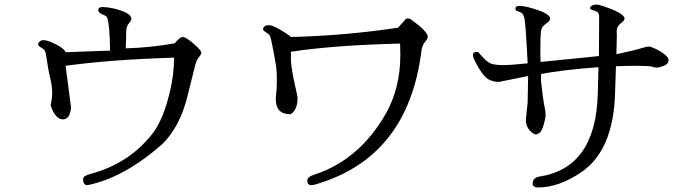

<svg xmlns="http://www.w3.org/2000/svg" viewBox="-20 -803 3040 846"><path d="M203 -339Q210 -368 210 -395Q210 -422 201 -459.5Q192 -497 187 -535Q182 -573 177.5 -579.5Q173 -586 168 -589L156 -597Q148 -602 148 -608Q148 -614 154.5 -620Q161 -626 172 -626Q183 -626 199 -620Q260 -595 269 -573Q368 -577 465 -580Q463 -719 448 -731Q443 -735 435 -738Q413 -746 413 -759Q413 -772 431.5 -772Q450 -772 475 -767Q559 -748 559 -720Q559 -713 547.5 -699.5Q536 -686 536 -662Q536 -638 534 -590Q641 -593 750 -612Q772 -640 785.5 -640Q799 -640 833 -610.5Q867 -581 867 -572Q867 -563 856 -550.5Q845 -538 839 -511L807 -383Q773 -243 694 -167Q525 -19 365 13Q346 13 346 -15Q346 -28 380 -37Q554 -84 657 -221Q701 -281 730 -405Q747 -478 747 -549Q461 -540 269 -513L293 -330Q289 -278 258 -277H257Q224 -277 203 -339Z M1195 -368Q1200 -413 1200 -450.5Q1200 -488 1196.5 -511.5Q1193 -535 1183 -587.5Q1173 -640 1168.5 -646.5Q1164 -653 1151.5 -661Q1139 -669 1139 -675Q1139 -681 1145 -686.5Q1151 -692 1165.5 -692Q1180 -692 1211.5 -674Q1243 -656 1263 -640Q1502 -646 1734 -681L1766 -717Q1770 -722 1776 -722Q1782 -722 1790 -718Q1865 -664 1865 -641Q1865 -633 1852.5 -618Q1840 -603 1837 -579Q1778 -106 1365 11Q1357 13 1352 13Q1334 13 1334 -8Q1334 -24 1369 -35Q1565 -100 1681 -304Q1744 -416 1744 -562Q1744 -588 1743 -611Q1453 -604 1262 -575V-535Q1266 -487 1278.5 -433.5Q1291 -380 1291 -371Q1291 -328 1270 -307Q1262 -299 1257 -300Q1195 -300 1195 -368Z M2251 -766Q2251 -777 2268 -777Q2285 -777 2309 -771Q2404 -746 2404 -721Q2404 -711 2385 -698Q2366 -685 2363.5 -665.5Q2361 -646 2361 -589.5Q2361 -533 2362 -530L2619 -556L2620 -729Q2620 -739 2616 -746Q2612 -753 2596 -757Q2580 -761 2580 -767.5Q2580 -774 2588.5 -778.5Q2597 -783 2607.5 -783Q2618 -783 2638 -776Q2730 -745 2732 -722Q2732 -712 2714.5 -699.5Q2697 -687 2697 -663Q2697 -658 2698 -652L2696 -564L2766 -580Q2788 -585 2809 -591.5Q2830 -598 2838.5 -598Q2847 -598 2868 -588Q2925 -560 2926 -538Q2926 -522 2905.5 -513.5Q2885 -505 2875.5 -505Q2866 -505 2854 -509Q2842 -513 2791 -513Q2740 -513 2694 -511L2690 -389Q2682 -142 2544 -46Q2445 22 2354 23H2352Q2327 23 2327 6Q2327 -20 2357 -25Q2605 -63 2614 -389Q2616 -449 2617 -507Q2458 -495 2364 -477V-444L2372 -377Q2377 -343 2380.5 -327.5Q2384 -312 2384 -296.5Q2384 -281 2375.5 -253Q2367 -225 2358 -218Q2349 -211 2341.5 -211Q2334 -211 2325 -218Q2297 -240 2297 -276Q2297 -280 2305 -352Q2306 -426 2307 -468Q2242 -455 2178 -442Q2156 -442 2135 -452Q2114 -462 2089 -504Q2064 -546 2064 -560Q2064 -574 2079 -574Q2088 -574 2089.5 -571Q2091 -568 2112 -546Q2133 -524 2152 -520Q2171 -516 2198.5 -516Q2226 -516 2305 -524L2301 -598Q2296 -687 2292 -715.5Q2288 -744 2271 -750L2254 -756Z"/></svg>

Font: Sawarabi Mincho
Style: Regular
Weight: 400
Version: Version 1.00